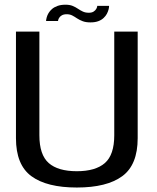

<svg xmlns="http://www.w3.org/2000/svg" viewBox="-20 -812 684 836"><path d="M314.5 4.5Q445 4.5 512.2 -44.8Q579.5 -94 579.5 -210.5V-674.5H477.5V-223Q477.5 -138 436.8 -102.2Q396 -66.5 314.5 -66.5Q232.5 -66.5 192 -102.2Q151.5 -138 151.5 -223V-674.5H49.5V-210.5Q49.5 -94 116.8 -44.8Q184 4.5 314.5 4.5ZM373.5 -714.5Q394 -714.5 408 -719.8Q422 -725 431.2 -733.8Q440.5 -742.5 445.5 -752.2Q450.5 -762 452.8 -771Q455 -780 455 -786.5H403.5Q403.5 -781 399.5 -773.8Q395.5 -766.5 387.5 -761.5Q379.5 -756.5 367 -756.5Q351.5 -756.5 340.5 -761.8Q329.5 -767 319.2 -774Q309 -781 296.5 -786.2Q284 -791.5 265 -791.5Q245 -791.5 230.5 -786.2Q216 -781 206.5 -772.8Q197 -764.5 191.5 -755.2Q186 -746 183.5 -736.8Q181 -727.5 180.5 -720.5H232.5Q233 -726.5 236.8 -733.2Q240.5 -740 248.8 -745Q257 -750 270.5 -750Q284 -750 294.2 -744.8Q304.5 -739.5 315.2 -732.2Q326 -725 339.8 -719.8Q353.5 -714.5 373.5 -714.5Z"/></svg>

Font: Anybody UltraCondensed Thin
Style: Regular
Weight: 400
Version: Version 1.111